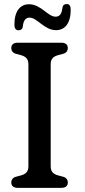

<svg xmlns="http://www.w3.org/2000/svg" viewBox="-20 -906 410 926"><path d="M69.5 -760C80.5 -760 88.5 -765.5 90 -778C93 -807.5 103.5 -821 123 -821C159.5 -821 193 -760.5 250.5 -760.5C292.5 -760.5 321 -793 321 -859C321 -878.5 314.5 -886.5 301.5 -886.5C290 -886.5 282.5 -880.5 281 -868C278 -839.5 268 -825.5 248 -825.5C210.5 -825.5 178 -885.5 120 -885.5C78 -885.5 49.5 -853 49.5 -787.5C49.5 -768.5 56.5 -760 69.5 -760ZM275.5 0C296.5 0 307 -9.5 307 -25.5C307 -40 299 -50 283 -54L260.5 -60C238 -66 224.5 -77.5 224.5 -103.5V-596.5C224.5 -622.5 238 -634 260.5 -640L283 -646C299 -650 307 -660 307 -674.5C307 -690.5 296.5 -700 275.5 -700H66C45 -700 34.5 -690.5 34.5 -674.5C34.5 -660 42.5 -650 58.5 -646L81 -640C103 -634 117 -622.5 117 -596.5V-103.5C117 -77.5 103 -66 81 -60L58.5 -54C42.5 -50 34.5 -40 34.5 -25.5C34.5 -9.5 45 0 66 0Z"/></svg>

Font: dr Title
Style: Regular
Weight: 400
Version: Version 1.000;hotconv 1.0.109;makeotfexe 2.5.65596